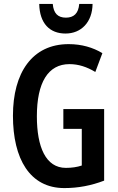

<svg xmlns="http://www.w3.org/2000/svg" viewBox="-20 -949 603 979"><path d="M452 -929H384C380 -880 356 -859 316 -859C275 -859 253 -881 249 -929H180C182 -829 234 -778 314 -778C394 -778 451 -836 452 -929ZM303 -393V-292H397V-105C373 -97 346 -93 316 -93C213 -93 168 -200 168 -356C168 -528 225 -622 334 -622C380 -622 423 -608 466 -582L502 -678C454 -707 396 -724 330 -724C144 -724 46 -578 46 -359C46 -139 132 10 308 10C379 10 446 -3 511 -28V-393Z"/></svg>

Font: Noto Sans Georgian ExtraCondensed SemiBold
Style: Regular
Weight: 600
Width: 2
Designer: Monotype Design Team, Akaki Razmadze
Foundry: Google LLC
Version: Version 2.005